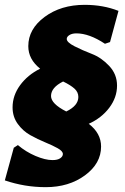

<svg xmlns="http://www.w3.org/2000/svg" viewBox="-37 -678 515 794"><path d="M313 -658Q390 -658 453 -633L418 -504L397 -497Q332 -540 279 -540Q261 -540 250 -533Q239 -526 239 -517Q239 -503 271.5 -486.5Q304 -470 343 -455Q382 -440 414.5 -405.5Q447 -371 447 -324Q447 -275 415 -232.5Q383 -190 330 -166Q381 -127 381 -72Q381 -2 314.5 47Q248 96 152 96Q65 96 -17 68L20 -67L37 -78Q70 -50 110 -33Q150 -16 180 -16Q201 -16 212 -23.5Q223 -31 223 -41Q223 -53 201.5 -65Q180 -77 149.5 -89.5Q119 -102 88.5 -119Q58 -136 36.5 -165.5Q15 -195 15 -234Q15 -283 46 -325.5Q77 -368 129 -394Q80 -433 80 -487Q80 -558 147.5 -608Q215 -658 313 -658ZM174 -281Q174 -249 237 -217Q287 -241 287 -277Q287 -297 271 -311.5Q255 -326 224 -341Q174 -316 174 -281Z"/></svg>

Font: Alegreya Sans Black
Style: Italic
Weight: 900
Italic angle: -7°
Designer: Juan Pablo del Peral
Foundry: Huerta Tipografica
Version: Version 2.007